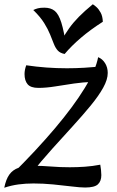

<svg xmlns="http://www.w3.org/2000/svg" viewBox="-35 -872 550 900"><path d="M119 -95Q161 -95 203.5 -91.5Q246 -88 292 -88Q327 -88 363 -90.5Q399 -93 435 -100Q437 -89 438.5 -75.5Q440 -62 440 -51Q440 -23 424 -8Q408 7 364 7Q341 7 301 2Q261 -3 214 -7.5Q167 -12 122 -12Q85 -12 51.5 -7.5Q18 -3 -15 8Q-7 -32 9 -54Q25 -76 52 -85.5Q79 -95 119 -95ZM88 -566Q135 -559 182.5 -555.5Q230 -552 279 -552Q320 -552 361.5 -554.5Q403 -557 447 -561Q452 -554 454 -542.5Q456 -531 456 -523L392 -487Q356 -487 312 -480.5Q268 -474 224.5 -467Q181 -460 145 -460Q109 -460 94.5 -477Q80 -494 80 -525Q80 -544 88 -566ZM19 -52Q136 -168 223 -271Q310 -374 362 -459Q414 -544 425 -604Q445 -596 457.5 -576Q470 -556 470 -530Q470 -499 448.5 -460.5Q427 -422 390 -377Q353 -332 306.5 -281Q260 -230 209 -173.5Q158 -117 109 -55ZM400 -852Q407 -848 417.5 -838.5Q428 -829 437 -812.5Q446 -796 447 -770Q389 -733 344.5 -695Q300 -657 268 -619Q247 -623 236 -635Q225 -647 217.5 -666Q210 -685 200 -710Q190 -735 172 -764Q154 -793 121 -825Q131 -830 142.5 -833Q154 -836 173 -836Q203 -836 221.5 -821Q240 -806 252.5 -766Q265 -726 276 -652L255 -685Q271 -714 289.5 -740Q308 -766 334.5 -793Q361 -820 400 -852Z"/></svg>

Font: Merienda
Style: Regular
Weight: 400
Designer: Eduardo Rodriguez Tunni
Foundry: Eduardo Rodriguez Tunni
Version: Version 2.001